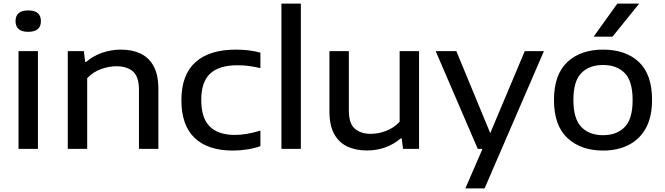

<svg xmlns="http://www.w3.org/2000/svg" viewBox="-20 -828 3700 1068"><path d="M83 0V-543.5H191V0ZM137 -651Q66.5 -651 66.5 -710.5Q66.5 -770 137 -770Q207.5 -770 207.5 -710.5Q207.5 -651 137 -651Z M357 0V-543.5H446.5L453.5 -484H460Q498 -517 548.2 -534.5Q598.5 -552 653.5 -552Q715 -552 761.8 -530Q808.5 -508 834.8 -459.5Q861 -411 861 -333V0H753V-328.5Q753 -401 719.8 -430.2Q686.5 -459.5 627.5 -459.5Q587 -459.5 542.8 -444Q498.5 -428.5 465 -393V0Z M1275 9.5Q1137 9.5 1063 -60.5Q989 -130.5 989 -271Q989 -411.5 1066.8 -481.8Q1144.5 -552 1292.5 -552Q1368 -552 1428.5 -535V-449Q1396.5 -456.5 1366.2 -460.8Q1336 -465 1301.5 -465Q1199 -465 1149.2 -418.8Q1099.5 -372.5 1099.5 -272.5Q1099.5 -170.5 1147.2 -124Q1195 -77.5 1285.5 -77.5Q1317.5 -77.5 1351.2 -83Q1385 -88.5 1428.5 -101.5V-15Q1394.5 -3 1355.2 3.2Q1316 9.5 1275 9.5Z M1545.5 0V-808H1653.5V0Z M2020.5 9Q1959 9 1912 -13Q1865 -35 1838.8 -82.8Q1812.5 -130.5 1812.5 -208V-543.5H1920.5V-213.5Q1920.5 -140.5 1954 -112Q1987.5 -83.5 2042.5 -83.5Q2085 -83.5 2128 -100Q2171 -116.5 2203 -150.5V-543.5H2311V0H2222L2214.5 -58H2209Q2130 9 2020.5 9Z M2637.5 0 2403.5 -543.5H2518.5L2707 -87.5L2899 -543.5H3005.5L2675.5 220H2568.5L2664 0Z M3334.5 9.5Q3211.5 9.5 3136.5 -60Q3061.5 -129.5 3061.5 -272Q3061.5 -412.5 3135.2 -482.2Q3209 -552 3334.5 -552Q3460.5 -552 3533.8 -483.2Q3607 -414.5 3607 -272Q3607 -178 3572.8 -115.5Q3538.5 -53 3477 -21.8Q3415.5 9.5 3334.5 9.5ZM3334.5 -76Q3410.5 -76 3454.8 -121.2Q3499 -166.5 3499 -271Q3499 -377 3454.8 -421.8Q3410.5 -466.5 3334.5 -466.5Q3258 -466.5 3213.8 -421.8Q3169.5 -377 3169.5 -272.5Q3169.5 -167 3213.8 -121.5Q3258 -76 3334.5 -76ZM3282 -624 3414 -808H3535.5L3387 -624Z"/></svg>

Font: Encode Sans Expanded Medium
Style: Regular
Weight: 500
Width: 7
Designer: Multiple Designers
Foundry: Impallari Type
Version: Version 3.000; ttfautohint (v1.8.3) -l 8 -r 50 -G 200 -x 14 